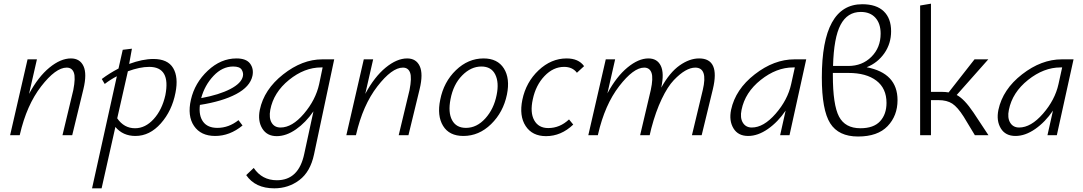

<svg xmlns="http://www.w3.org/2000/svg" viewBox="-20 -736 5894 1045"><path d="M366 -418Q415 -418 434.5 -376Q454 -334 434 -251L373 0H320L379 -246Q392 -313 382 -340.5Q372 -368 343 -368Q283 -368 204 -266Q125 -164 88 -3L87 0H35L130 -413H181L138 -225Q188 -318 249 -368Q310 -418 366 -418Z M815 -415Q893 -415 922.5 -365.5Q952 -316 935 -231Q916 -133 855.5 -64.5Q795 4 717 4Q649 4 608 -45L533 289H481L616 -321Q581 -303 550 -279L534 -306Q575 -337 625 -363L648 -465L698 -471L683 -388Q756 -415 815 -415ZM880 -218Q910 -372 792 -372Q741 -372 676 -348L618 -92Q655 -38 715 -38Q771 -38 816.5 -88Q862 -138 880 -218Z M1267 -418Q1320 -418 1341 -390Q1362 -362 1354 -323Q1341 -264 1265.5 -224Q1190 -184 1068 -165Q1061 -107 1085.5 -73.5Q1110 -40 1163 -40Q1225 -40 1278 -82L1300 -53Q1231 4 1151 4Q1073 4 1036 -50.5Q999 -105 1019 -193Q1040 -285 1111 -351.5Q1182 -418 1267 -418ZM1302 -321Q1306 -339 1295.5 -356.5Q1285 -374 1249 -374Q1190 -374 1142 -323Q1094 -272 1075 -202Q1173 -220 1233.5 -251.5Q1294 -283 1302 -321Z M1734 -413H1799L1689 105Q1669 199 1609.5 244Q1550 289 1473 289Q1369 289 1320 217L1361 178Q1406 245 1487 245Q1606 245 1636 101L1686 -130Q1644 -69 1591 -32Q1538 5 1486 5Q1433 5 1407.5 -36.5Q1382 -78 1394 -138Q1417 -249 1521 -331Q1625 -413 1734 -413ZM1507 -42Q1570 -42 1634 -117Q1698 -192 1717 -278L1736 -369H1728Q1637 -369 1553 -301Q1469 -233 1451 -138Q1443 -94 1458.5 -68Q1474 -42 1507 -42Z M2196 -418Q2245 -418 2264.5 -376Q2284 -334 2264 -251L2203 0H2150L2209 -246Q2222 -313 2212 -340.5Q2202 -368 2173 -368Q2113 -368 2034 -266Q1955 -164 1918 -3L1917 0H1865L1960 -413H2011L1968 -225Q2018 -318 2079 -368Q2140 -418 2196 -418Z M2502 4Q2425 4 2391.5 -51Q2358 -106 2376 -193Q2395 -290 2461.5 -354Q2528 -418 2612 -418Q2688 -418 2722.5 -363.5Q2757 -309 2739 -221Q2719 -125 2653 -60.5Q2587 4 2502 4ZM2516 -40Q2575 -40 2621.5 -91.5Q2668 -143 2683 -219Q2697 -287 2675.5 -330.5Q2654 -374 2600 -374Q2543 -374 2495 -325Q2447 -276 2432 -196Q2418 -124 2440.5 -82Q2463 -40 2516 -40Z M3120 -340Q3096 -372 3050 -372Q2991 -372 2943.5 -322Q2896 -272 2880 -196Q2864 -124 2887.5 -81.5Q2911 -39 2964 -39Q3027 -39 3077 -86L3100 -58Q3034 5 2952 5Q2877 5 2841 -50Q2805 -105 2823 -193Q2843 -289 2911.5 -353.5Q2980 -418 3064 -418Q3129 -418 3159 -376Z M3785 -418Q3900 -418 3860 -251L3799 0H3746L3805 -246Q3834 -368 3764 -368Q3739 -368 3710 -351.5Q3681 -335 3647.5 -300Q3614 -265 3581.5 -197Q3549 -129 3525 -38L3516 0H3464L3522 -246Q3536 -311 3526 -339.5Q3516 -368 3486 -368Q3428 -368 3350 -267Q3272 -166 3235 -5L3234 0H3182L3277 -413H3328L3286 -228Q3335 -319 3395 -368.5Q3455 -418 3509 -418Q3557 -418 3576.5 -378Q3596 -338 3579 -259Q3625 -342 3679 -380Q3733 -418 3785 -418Z M4304 -413H4368L4277 0H4226L4256 -134Q4214 -72 4159.5 -34Q4105 4 4052 4Q3997 4 3972 -37.5Q3947 -79 3959 -138Q3983 -250 4088 -331.5Q4193 -413 4304 -413ZM4072 -42Q4136 -42 4201.5 -117Q4267 -192 4286 -278L4306 -369H4297Q4206 -369 4120.5 -301Q4035 -233 4016 -138Q4007 -95 4023 -68.5Q4039 -42 4072 -42Z M4697 -370Q4865 -338 4865 -191Q4865 -106 4811 -49.5Q4757 7 4650 7Q4544 7 4498.5 -65Q4453 -137 4453 -314Q4453 -713 4673 -713Q4750 -713 4790 -674.5Q4830 -636 4830 -566Q4830 -499 4793.5 -446.5Q4757 -394 4697 -370ZM4665 -671Q4592 -671 4555 -601Q4518 -531 4514 -377H4597Q4673 -377 4723 -427Q4773 -477 4773 -553Q4773 -608 4744.5 -639.5Q4716 -671 4665 -671ZM4663 -38Q4735 -38 4770 -76Q4805 -114 4805 -176Q4805 -255 4750 -297Q4695 -339 4598 -339H4513V-327Q4513 -165 4546.5 -101.5Q4580 -38 4663 -38Z M5278 -124 5360 0H5286L5225 -101Q5192 -153 5163 -172Q5134 -191 5088 -191H5047V0H4988V-706L5047 -716V-236H5106Q5126 -236 5143 -233L5284 -413H5359L5187 -219Q5228 -198 5278 -124Z M5759 -413H5823L5732 0H5681L5711 -134Q5669 -72 5614.5 -34Q5560 4 5507 4Q5452 4 5427 -37.5Q5402 -79 5414 -138Q5438 -250 5543 -331.5Q5648 -413 5759 -413ZM5527 -42Q5591 -42 5656.5 -117Q5722 -192 5741 -278L5761 -369H5752Q5661 -369 5575.5 -301Q5490 -233 5471 -138Q5462 -95 5478 -68.5Q5494 -42 5527 -42Z"/></svg>

Font: EauTestInfant Semilight
Style: Italic
Weight: 300
Italic angle: -12°
Designer: Christian Thalmann (Catharsis Fonts)
Version: Version 0.001;PS 000.001;hotconv 1.0.88;makeotf.lib2.5.64775